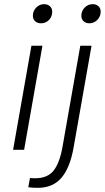

<svg xmlns="http://www.w3.org/2000/svg" viewBox="-20 -720 504 923"><path d="M138 -644Q138 -667 154 -683.5Q170 -700 192 -700Q209 -700 220 -690Q231 -680 231 -664Q231 -640 215.5 -624Q200 -608 177 -608Q160 -608 149 -618Q138 -628 138 -644ZM131 -500H184L96 0H43ZM371 -644Q371 -667 387 -683.5Q403 -700 426 -700Q443 -700 453.5 -690Q464 -680 464 -664Q464 -641 448 -624.5Q432 -608 410 -608Q393 -608 382 -618Q371 -628 371 -644ZM116 180 124 136 148 137Q210 137 239 98.5Q268 60 281 -17L366 -500H420L334 -12Q317 86 275.5 134.5Q234 183 162 183Q134 183 116 180Z"/></svg>

Font: Sarabun ExtraLight
Style: Italic
Weight: 275
Italic angle: -10°
Designer: Suppakit Chalermlarp | Katatrad Co.,Ltd.
Foundry: Cadson Demak Co.,Ltd.
Version: Version 1.000; ttfautohint (v1.6)